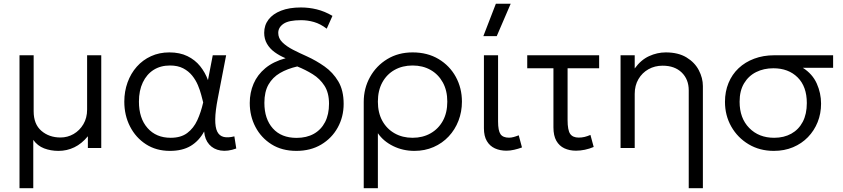

<svg xmlns="http://www.w3.org/2000/svg" viewBox="-20 -774 4406 1004"><path d="M82 210V-485H156V-192Q156 -124.5 196.5 -89.8Q237 -55 296.5 -55Q333 -55 364.8 -73.2Q396.5 -91.5 416 -124.5Q435.5 -157.5 435.5 -201V-485H509.5V0H439.5V-61.5Q407.5 -22.5 368.8 -3.8Q330 15 286 15Q245 15 210.5 1.8Q176 -11.5 154 -42.5V210Z M868.5 15Q797 15 743.5 -19.5Q690 -54 660 -112.5Q630 -171 630 -242.5Q630 -296 647 -343Q664 -390 695.2 -425.2Q726.5 -460.5 769.8 -480.2Q813 -500 865.5 -500Q920 -500 960 -480.5Q1000 -461 1026.5 -428Q1053 -395 1067.5 -355L1092.5 -485H1162.5L1119 -260Q1106 -193.5 1105.5 -150.8Q1105 -108 1116 -85.8Q1127 -63.5 1149.8 -58Q1172.5 -52.5 1205.5 -61L1215.5 2.5Q1170.5 19 1133.5 13Q1096.5 7 1073.8 -18.8Q1051 -44.5 1047.5 -86.5Q1021 -37.5 977.5 -11.2Q934 15 868.5 15ZM872.5 -53.5Q926 -53.5 959.2 -78.5Q992.5 -103.5 1011.8 -145.5Q1031 -187.5 1042.5 -238.5Q1038.5 -254 1032.2 -278Q1026 -302 1014.8 -328.8Q1003.5 -355.5 984.8 -378.8Q966 -402 937.8 -416.8Q909.5 -431.5 869 -431.5Q819.5 -431.5 783.2 -408.5Q747 -385.5 726.8 -343Q706.5 -300.5 706.5 -242.5Q706.5 -155.5 751.5 -104.5Q796.5 -53.5 872.5 -53.5Z M1530 15Q1454.5 15 1400 -19.2Q1345.5 -53.5 1315.8 -110.2Q1286 -167 1286 -235.5Q1286 -289.5 1306 -336.2Q1326 -383 1367.5 -417.5Q1409 -452 1473.5 -469.5Q1441 -483 1415.8 -501.5Q1390.5 -520 1376 -545.2Q1361.5 -570.5 1361.5 -602.5Q1361.5 -642 1384.2 -671.8Q1407 -701.5 1449.8 -718.2Q1492.5 -735 1553.5 -735Q1595.5 -735 1636.5 -725Q1677.5 -715 1718.5 -691L1688.5 -624Q1655 -649.5 1621.5 -659Q1588 -668.5 1554.5 -668.5Q1490.5 -668.5 1462.8 -649.8Q1435 -631 1435 -602Q1435 -574 1456.5 -552.8Q1478 -531.5 1512 -514Q1546 -496.5 1584.5 -479.5Q1633 -457.5 1677 -426.5Q1721 -395.5 1749 -348.5Q1777 -301.5 1777 -231Q1777 -163 1746 -107Q1715 -51 1659.5 -18Q1604 15 1530 15ZM1531 -53Q1583 -53 1621 -74.2Q1659 -95.5 1679.8 -135.5Q1700.5 -175.5 1700.5 -231.5Q1700.5 -288.5 1676.8 -325.5Q1653 -362.5 1615 -386Q1577 -409.5 1534.5 -426.5Q1482.5 -414.5 1444 -392Q1405.5 -369.5 1384 -331.8Q1362.5 -294 1362.5 -236Q1362.5 -152 1406.8 -102.5Q1451 -53 1531 -53Z M1882 210V-241Q1882 -312 1914.8 -371Q1947.5 -430 2005.2 -465Q2063 -500 2137.5 -500Q2215.5 -500 2273.5 -465.2Q2331.5 -430.5 2363.5 -372Q2395.5 -313.5 2395.5 -242.5Q2395.5 -189.5 2377.5 -142.8Q2359.5 -96 2326.2 -60.5Q2293 -25 2247.2 -5Q2201.5 15 2147 15Q2087 15 2035.8 -10.2Q1984.5 -35.5 1956 -77.5V210ZM2137.5 -53.5Q2190.5 -53.5 2231.5 -76.8Q2272.5 -100 2295.8 -142.2Q2319 -184.5 2319 -242.5Q2319 -300.5 2295.5 -343Q2272 -385.5 2231.2 -408.5Q2190.5 -431.5 2137.5 -431.5Q2084.5 -431.5 2043.5 -408.5Q2002.5 -385.5 1979.2 -343Q1956 -300.5 1956 -242.5Q1956 -184.5 1979.2 -142.2Q2002.5 -100 2043.5 -76.8Q2084.5 -53.5 2137.5 -53.5Z M2628.5 14Q2594.5 14 2567.8 1.8Q2541 -10.5 2525.8 -36.5Q2510.5 -62.5 2510.5 -103V-485H2584.5V-138.5Q2584.5 -91 2597.2 -72.5Q2610 -54 2642 -54Q2653 -54 2666 -57.5Q2679 -61 2692.5 -66.5L2709.5 -3Q2689.5 4.5 2668.5 9.2Q2647.5 14 2628.5 14ZM2507.5 -585 2573 -754.5H2650.5L2577.5 -585Z M2992 14Q2958 14 2931.2 1.5Q2904.5 -11 2889.2 -37.8Q2874 -64.5 2874 -108V-417H2737V-485H3113V-417H2948V-146.5Q2948 -93.5 2961.5 -74Q2975 -54.5 3006.5 -54.5Q3022 -54.5 3036.8 -58Q3051.5 -61.5 3067.5 -68.5L3084.5 -5.5Q3062.5 4 3038.5 9Q3014.5 14 2992 14Z M3581.5 210V-301.5Q3581.5 -359 3544.8 -394.8Q3508 -430.5 3445 -430.5Q3404 -430.5 3371 -412Q3338 -393.5 3318.5 -360.2Q3299 -327 3299 -283V0H3225V-485H3299V-416Q3331.5 -461 3374.2 -480.5Q3417 -500 3461.5 -500Q3526.5 -500 3569.8 -473.8Q3613 -447.5 3634.2 -406.8Q3655.5 -366 3655.5 -324V210Z M4026.5 15Q3952.5 15 3894.8 -19.5Q3837 -54 3804 -112.2Q3771 -170.5 3771 -241.5Q3771 -295 3789.5 -340Q3808 -385 3842.2 -417.2Q3876.5 -449.5 3924 -467.2Q3971.5 -485 4029 -485H4336.5V-419.5H4178Q4228.5 -387.5 4251 -337.2Q4273.5 -287 4273.5 -232Q4273.5 -180 4255.5 -135.2Q4237.5 -90.5 4204.8 -56.8Q4172 -23 4126.8 -4Q4081.5 15 4026.5 15ZM4028 -53.5Q4079.5 -53.5 4118 -75Q4156.5 -96.5 4177.8 -137Q4199 -177.5 4199 -235Q4199 -321.5 4151 -369.2Q4103 -417 4024 -417Q3974 -417 3934.2 -397.2Q3894.5 -377.5 3871 -338.5Q3847.5 -299.5 3847.5 -242Q3847.5 -156 3897.8 -104.8Q3948 -53.5 4028 -53.5Z"/></svg>

Font: Geologica Cursive ExtraLight
Style: Regular
Weight: 250
Designer: Sindre Bremnes, Frode Helland
Foundry: Monokrom Skriftforlag AS
Version: Version 1.010;gftools[0.9.28]